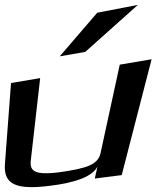

<svg xmlns="http://www.w3.org/2000/svg" viewBox="-51 -740 644 784"><path d="M150 19C261 6 328 -21 347 -60L336 -11L446 -25L568 -498L438 -476L359 -112C354 -91 339 -75 314 -64C289 -53 246 -44 187 -36C161 -33 139 -32 122 -33C83 -36 70 -52 75 -87L113 -421L-6 -401L-31 -69C-37 16 20 35 150 19ZM512 -720 346 -688 193 -510 297 -528Z"/></svg>

Font: Gamestation Warped
Style: Italic
Weight: 400
Designer: Jonas Hecksher
Foundry: Jonas Hecksher, Playtypeª, e-types AS
Version: Version 1.003